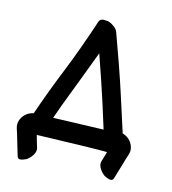

<svg xmlns="http://www.w3.org/2000/svg" viewBox="-142 -969 1125 1253"><g transform="rotate(15 420.0 -342.5)"><path d="M174.8 -13.7C203.1 -14.6 232.4 -15.6 261.7 -16.6C292 -17.6 321.3 -17.6 350.6 -18.6C410.2 -20.5 468.8 -22.5 528.3 -23.4C567.4 -24.4 606.4 -24.4 646.5 -24.4C645.5 -18.6 643.6 -12.7 641.6 -5.9L627.9 39.1C626 44.9 625 50.8 625 56.6C625 66.4 627.9 76.2 632.8 85.9C640.6 100.6 651.4 113.3 664.1 124C670.9 130.9 683.6 136.7 702.1 142.6C707 143.6 711.9 144.5 715.8 144.5C725.6 144.5 732.4 138.7 735.4 127C741.2 108.4 747.1 89.8 752 71.3C757.8 52.7 763.7 34.2 768.6 15.6C773.4 -2.9 780.3 -23.4 787.1 -43.9C790 -53.7 792 -63.5 792 -72.3C792 -83 790 -92.8 786.1 -103.5C780.3 -118.2 771.5 -131.8 758.8 -143.6C747.1 -154.3 733.4 -162.1 717.8 -167C716.8 -168 714.8 -168 713.9 -168C689.5 -245.1 663.1 -327.1 634.8 -414.1C596.7 -532.2 551.8 -659.2 502 -794.9C498 -807.6 489.3 -818.4 476.6 -828.1C463.9 -837.9 452.1 -844.7 439.5 -848.6C430.7 -851.6 418 -852.5 401.4 -852.5C387.7 -851.6 377.9 -845.7 373 -835C329.1 -702.1 284.2 -577.1 236.3 -459C194.3 -355.5 155.3 -251 119.1 -145.5L107.4 -142.6C91.8 -137.7 78.1 -129.9 66.4 -119.1C53.7 -107.4 44.9 -93.8 39.1 -79.1C35.2 -68.4 33.2 -58.6 33.2 -47.9C33.2 -39.1 35.2 -29.3 38.1 -19.5C44.9 1 51.8 21.5 56.6 40C61.5 58.6 67.4 77.1 73.2 95.7C78.1 114.3 84 132.8 89.8 151.4C92.8 163.1 99.6 168.9 109.4 168.9C113.3 168.9 118.2 168 123 167C141.6 161.1 154.3 155.3 161.1 148.4C173.8 137.7 184.6 125 192.4 110.4C197.3 100.6 200.2 90.8 200.2 81.1C200.2 75.2 199.2 69.3 197.3 63.5L183.6 18.6L174.8 -13.7ZM249 -149.4C269.5 -208 291 -267.6 314.5 -327.1C350.6 -421.9 389.6 -523.4 430.7 -633.8C471.7 -517.6 505.9 -415 534.2 -328.1C554.7 -264.6 572.3 -208 586.9 -160.2Z"/></g></svg>

Font: ChillSide Comic
Style: Regular
Weight: 400
Designer: Koroletov, Abay Emes
Version: Version 1.000